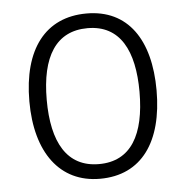

<svg xmlns="http://www.w3.org/2000/svg" viewBox="-45 -586 618 639"><g transform="rotate(-5 264.5 -266.0)"><path d="M477 -267C477 -436 405 -542 267 -542C129 -542 52 -441 52 -267C52 -96 130 10 264 10C404 10 477 -96 477 -267ZM110 -267C110 -411 160 -493 266 -493C375 -493 420 -404 420 -267C420 -124 372 -39 265 -39C158 -39 110 -125 110 -267Z"/></g></svg>

Font: Noto Sans Telugu SemiCondensed Light
Style: Regular
Weight: 300
Width: 4
Designer: Jelle Bosma - Monotype Design Team
Foundry: Monotype Imaging Inc.
Version: Version 2.005